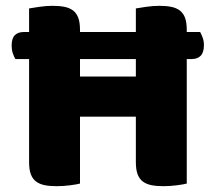

<svg xmlns="http://www.w3.org/2000/svg" viewBox="-20 -635 741 660"><path d="M622 -4Q611 -1 587.5 2Q564 5 541 5Q518 5 500.5 1.5Q483 -2 471 -11Q459 -20 453 -36Q447 -52 447 -78V-234H255V-4Q244 -1 220.5 2Q197 5 174 5Q151 5 133.5 1.5Q116 -2 104 -11Q92 -20 86 -36Q80 -52 80 -78V-432H33Q28 -440 24 -452Q20 -464 20 -478Q20 -503 31 -514Q42 -525 62 -525H80V-606Q91 -608 115 -611.5Q139 -615 161 -615Q184 -615 201.5 -611.5Q219 -608 231 -599Q243 -590 249 -574Q255 -558 255 -532V-525H447V-606Q458 -608 482 -611.5Q506 -615 528 -615Q551 -615 568.5 -611.5Q586 -608 598 -599Q610 -590 616 -574Q622 -558 622 -532V-525H668Q672 -518 676.5 -506Q681 -494 681 -480Q681 -455 670 -443.5Q659 -432 639 -432H622ZM447 -372V-432H255V-372Z"/></svg>

Font: Baloo Tammudu
Style: Regular
Weight: 400
Designer: Omkar Shende and Ek Type
Foundry: Ek Type
Version: Version 1.443;PS 1.000;hotconv 16.6.51;makeotf.lib2.5.65220;